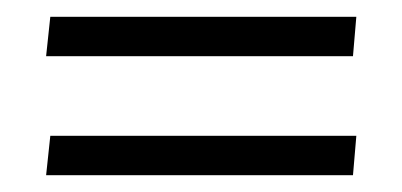

<svg xmlns="http://www.w3.org/2000/svg" viewBox="-20 -414 480 229"><path d="M35 -205H401L405 -252H40ZM35 -347H401L405 -394H40Z"/></svg>

Font: Prida01
Style: Bold
Weight: 700
Designer: gluk
Foundry: gluk
Version: Version 00.072